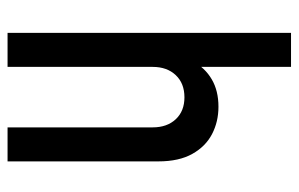

<svg xmlns="http://www.w3.org/2000/svg" viewBox="-161 -629 790 508"><g transform="rotate(90 234.0 -375.0)"><path d="M67 0V-750H157V-469.5L141.5 -489.5Q159.5 -522.5 189.8 -540.2Q220 -558 262.5 -558Q302 -558 334.8 -541Q367.5 -524 387.2 -488.8Q407 -453.5 407 -399V0H317V-384Q317 -422 295.5 -445Q274 -468 237.5 -468Q200.5 -468 178.8 -445Q157 -422 157 -384V0Z"/></g></svg>

Font: Mohave Medium
Style: Regular
Weight: 500
Designer: Gumpita Rahayu
Foundry: Tokotype
Version: Version 2.003